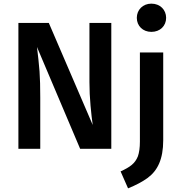

<svg xmlns="http://www.w3.org/2000/svg" viewBox="-20 -817 993 1054"><path d="M811 -797C764 -797 731 -763 731 -719C731 -675 764 -642 811 -642C859 -642 892 -675 892 -719C892 -763 859 -797 811 -797ZM591 -691H471V-367C471 -324 473 -280 477 -237C481 -193 485 -158 489 -131L248 -691H81V0H201V-282C201 -337 200 -385 197 -425C194 -465 189 -510 183 -559L420 0H591ZM876 -529H748V-39C748 -6 744 21 737 41C721 81 694 100 642 124L683 217C727 199 763 180 790 160C845 120 876 57 876 -47Z"/></svg>

Font: Fira Sans Medium
Style: Regular
Weight: 500
Designer: Carrois Corporate & Edenspiekermann AG
Foundry: Carrois Corporate GbR & Edenspiekermann AG
Version: Version 4.203